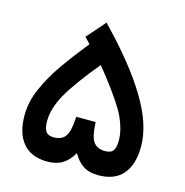

<svg xmlns="http://www.w3.org/2000/svg" viewBox="-97 -732 790 822"><g transform="rotate(15 297.5 -320.5)"><path d="M298.8 -458.5Q211.4 -353 175 -288.3Q138.7 -223.6 138.7 -168Q138.7 -135.7 148.7 -121.6Q158.7 -107.4 183.1 -107.4Q218.8 -107.4 234.9 -129.4Q251 -151.4 253.9 -208L254.4 -217.3H263.7H331.5H340.8L341.3 -208Q343.8 -152.3 360.1 -129.9Q376.5 -107.4 411.1 -107.4Q423.8 -107.4 432.6 -110.6Q441.4 -113.8 446.8 -120.8Q452.1 -127.9 454.6 -139.2Q457 -150.4 457 -167Q457 -191.9 450 -218Q442.9 -244.1 431.4 -268.8Q419.9 -293.5 398.2 -325.7Q376.5 -357.9 355 -386.7Q333.5 -415.5 298.8 -458.5ZM297.9 -67.9Q278.8 -34.2 251.7 -17.1Q224.6 0 184.6 0Q112.3 0 75.7 -43.7Q39.1 -87.4 39.1 -166Q39.1 -195.3 45.4 -225.6Q51.8 -255.9 65.7 -286.9Q79.6 -317.9 95 -345.5Q110.4 -373 134.5 -407.5Q158.7 -441.9 178.7 -468Q198.7 -494.1 229 -532.2L210 -552.2L204.1 -558.6L210 -565.4L268.6 -632.3L275.4 -640.6L282.7 -632.8Q414.6 -496.6 485.1 -380.1Q555.7 -263.7 555.7 -166Q555.7 -86.9 519.3 -43.5Q482.9 0 409.7 0Q369.1 0 342.8 -17.1Q316.4 -34.2 297.9 -67.9Z"/></g></svg>

Font: Shabnam Medium FD-WOL
Style: Medium-FD-WOL
Weight: 500
Foundry: DejaVu fonts team - Redesigned by Saber Rastikerdar - Based on Vazir font
Version: Version 5.0.1